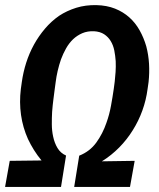

<svg xmlns="http://www.w3.org/2000/svg" viewBox="-24 -741 631 761"><path d="M290 -124 270 0H491.2L509.8 -103.5L379.9 -101.6Q418 -125.5 448.7 -156.7Q479.5 -188 502.4 -225.1Q525.4 -261.7 540.3 -303Q555.2 -344.2 561 -388.7L564.9 -416Q568.8 -452.1 566.7 -488.3Q564.5 -524.4 555.7 -557.6Q545.9 -591.3 529.5 -620.6Q513.2 -649.9 488.8 -671.9Q464.4 -693.8 431.9 -706.8Q399.4 -719.7 358.4 -720.7Q315.4 -721.7 278.3 -710.2Q241.2 -698.7 210 -678.2Q179.2 -656.7 154.3 -627.4Q129.4 -598.1 110.8 -564.5Q91.8 -529.8 79.8 -492.2Q67.9 -454.6 62.5 -416L58.6 -388.2Q52.2 -335.9 59.3 -285.6Q66.4 -235.4 86.9 -189.9Q97.2 -168 110.6 -146.5Q124 -125 140.6 -105L14.6 -103.5L-3.9 0H217.8L237.8 -124.5Q215.8 -134.3 203.9 -154.3Q191.9 -174.3 186.5 -200.2Q181.6 -222.7 181.4 -248Q181.2 -273.4 182.6 -297.9Q184.6 -323.7 187.7 -347.4Q190.9 -371.1 192.9 -387.7L196.8 -416.5Q199.2 -436.5 204.6 -460Q210 -483.4 217.8 -505.9Q226.1 -528.3 237.8 -549.1Q249.5 -569.8 265.6 -585.4Q281.7 -600.6 302.2 -609.4Q322.8 -618.2 348.6 -617.2Q373 -615.7 388.9 -605.2Q404.8 -594.7 414.6 -578.6Q424.8 -562 429 -541Q433.1 -520 434.6 -498.5Q435.5 -476.6 434.1 -455.6Q432.6 -434.6 430.7 -417.5L426.8 -388.2Q422.4 -357.4 416 -322.3Q409.7 -287.1 397.9 -254.4Q383.3 -211.4 357.7 -176Q332 -140.6 290 -124Z"/></svg>

Font: Roboto Mono SemiBold
Style: Italic
Weight: 600
Italic angle: -10°
Monospace: yes
Designer: Google
Version: Version 3.000